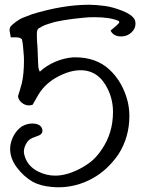

<svg xmlns="http://www.w3.org/2000/svg" viewBox="-20 -793 615 813"><path d="M425.8 -767.6Q459.5 -762.7 499.8 -746.6Q540 -730.5 550.8 -709Q553.7 -701.2 553.7 -692.9Q553.7 -671.4 537.1 -656.2Q519.5 -638.7 492.7 -638.7Q460.4 -638.7 448.2 -663.6Q475.6 -686 481.9 -693.4Q485.4 -695.8 484.9 -699.7Q484.4 -703.6 480.5 -705.1Q444.8 -720.2 380.4 -720.2Q354.5 -720.2 337.4 -718.3Q334.5 -717.8 316.4 -716.1Q298.3 -714.4 293.5 -713.6Q288.6 -712.9 272 -710.7Q255.4 -708.5 248 -707Q240.7 -705.6 226.3 -702.9Q211.9 -700.2 203.4 -697.5Q194.8 -694.8 183.1 -691.2Q171.4 -687.5 161.9 -682.9Q152.3 -678.2 143.6 -672.9Q136.2 -666.5 136.2 -652.8Q136.2 -649.9 136.2 -644.5Q136.2 -639.2 136.2 -636.7Q136.2 -622.6 137.2 -613.3Q139.2 -594.7 140.1 -559.3Q141.1 -523.9 142.6 -507.3Q142.6 -503.4 148.4 -489.3Q176.8 -515.6 214.1 -531.5Q251.5 -547.4 290 -550.3H298.3Q387.7 -550.3 443.8 -498Q500.5 -444.8 521 -361.8Q527.8 -332 527.8 -302.2Q527.8 -211.4 481 -138.7Q435.5 -73.2 372.6 -38.1Q303.7 0 227.5 0Q213.4 0 198.7 -1.5Q151.9 -5.4 119.1 -22.9Q79.6 -45.9 51.3 -84Q22.9 -122.1 22.9 -162.6Q22.9 -174.8 25.9 -187Q37.1 -231.9 71.8 -257.3Q93.8 -270 116.7 -270Q143.1 -270 153.8 -256.3Q159.7 -248 159.7 -239.7Q159.7 -226.1 145.5 -219.7Q141.6 -217.8 128.9 -213.4Q116.2 -209 108.6 -204.3Q101.1 -199.7 95.7 -192.4Q81.1 -170.9 81.1 -150.9Q81.1 -145.5 82.5 -139.6Q93.8 -90.3 142.1 -66.4Q176.3 -49.3 213.9 -49.3Q266.6 -49.3 328.6 -84Q356.4 -100.1 374.5 -116.7Q392.6 -133.3 410.6 -159.7Q458.5 -229.5 458.5 -318.8Q458.5 -369.6 437 -414.6Q398.4 -495.6 321.3 -495.6Q277.8 -495.6 228.5 -470.2Q173.8 -442.4 144 -394.5Q119.1 -351.6 118.2 -349.6Q110.8 -346.7 103 -346.7Q85.9 -346.7 72 -358.2Q58.1 -369.6 56.2 -385.7Q58.6 -394.5 64.5 -412.6Q70.3 -430.7 72.3 -439.9Q81.5 -479.5 81.5 -536.6Q81.5 -540 81.3 -545.7Q81.1 -551.3 81.1 -553.7Q77.6 -609.4 72.8 -626.5Q64.9 -634.8 49.3 -634.8H25.4Q25.4 -639.6 22.9 -650.1Q20.5 -660.6 20.5 -666Q20.5 -673.8 23.9 -679.2Q30.8 -688.5 47.1 -700.4Q63.5 -712.4 75.2 -717.3Q80.6 -719.7 94 -724.4Q107.4 -729 114.3 -732.4Q246.1 -772.9 357.4 -772.9Q385.7 -772.9 425.8 -767.6Z"/></svg>

Font: Avessa
Style: Medium
Weight: 500
Designer: Arman Khorramak
Foundry: Arman Khorramak
Version: Version 1.000; ttfautohint (v1.8.1)